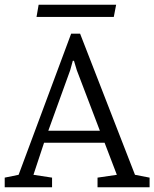

<svg xmlns="http://www.w3.org/2000/svg" viewBox="-31 -795 655 815"><path d="M-11 0V-41L48 -53L271 -652H309L542 -53L604 -41V0H383V-41L465 -53L413 -189H156L111 -53L190 -41V0ZM174 -240H393L295 -497L283 -537H278L267 -497ZM124 -723 133 -775H462L452 -723Z"/></svg>

Font: Faustina Light
Style: Regular
Weight: 300
Designer: Alfonso Garcia
Foundry: http://www.omnibus-type.com
Version: Version 1.200